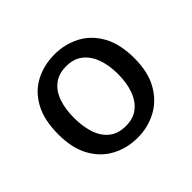

<svg xmlns="http://www.w3.org/2000/svg" viewBox="-93 -704 531 531"><g transform="rotate(-45 172.5 -438.0)"><path d="M173 -275Q132 -275 98 -293Q64 -311 44 -347Q24 -383 24 -437Q24 -493 44 -529.5Q64 -566 98 -583.5Q132 -601 173 -601Q213 -601 247 -583.5Q281 -566 301.5 -529.5Q322 -493 322 -437Q322 -383 301.5 -347Q281 -311 247 -293Q213 -275 173 -275ZM173 -321Q202 -321 221 -336Q240 -351 249.5 -377.5Q259 -404 259 -438Q259 -473 249.5 -499Q240 -525 221 -540Q202 -555 173 -555Q143 -555 124 -540Q105 -525 96 -499Q87 -473 87 -438Q87 -404 96 -377.5Q105 -351 124 -336Q143 -321 173 -321Z"/></g></svg>

Font: Murecho Thin
Style: Regular
Weight: 400
Version: Version 1.010